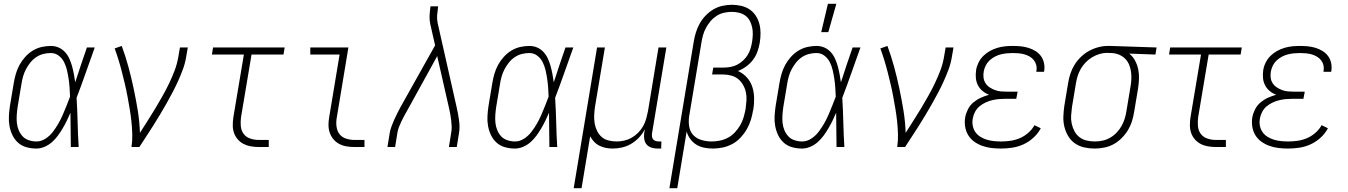

<svg xmlns="http://www.w3.org/2000/svg" viewBox="-20 -768 7040 1003"><path d="M170 8Q143 8 118 1Q93 -6 74.5 -22.5Q56 -39 45 -62Q34 -85 29.5 -110Q25 -135 26.5 -162Q28 -189 32 -215L52 -335Q56 -359 63 -383Q70 -407 82 -429Q94 -451 111.5 -470.5Q129 -490 151 -503.5Q173 -517 197.5 -522.5Q222 -528 245 -528Q268 -528 287 -519.5Q306 -511 320 -495.5Q334 -480 342.5 -461Q351 -442 356.5 -422Q362 -402 366 -380.5Q370 -359 373 -338Q388 -384 403 -429.5Q418 -475 434 -520H475Q451 -454 428 -388Q405 -322 380 -257Q384 -193 385.5 -128.5Q387 -64 391 0H350Q349 -45 349 -89.5Q349 -134 348 -179Q339 -158 329 -137.5Q319 -117 307.5 -97.5Q296 -78 282.5 -59.5Q269 -41 251.5 -25.5Q234 -10 212.5 -1Q191 8 170 8ZM171 -29Q195 -29 217.5 -43.5Q240 -58 256 -79Q272 -100 285 -122.5Q298 -145 308 -168.5Q318 -192 327.5 -215.5Q337 -239 346 -263Q345 -286 343.5 -309.5Q342 -333 338.5 -356Q335 -379 330 -401Q325 -423 315 -443Q305 -463 287 -477Q269 -491 245 -491Q226 -491 206 -486Q186 -481 168.5 -469Q151 -457 138 -440.5Q125 -424 115.5 -406Q106 -388 100.5 -368.5Q95 -349 92 -329L72 -209Q69 -189 67.5 -168Q66 -147 68 -127Q70 -107 77.5 -88.5Q85 -70 98 -56Q111 -42 130.5 -35.5Q150 -29 171 -29Z M667 0Q672 -34 671 -67.5Q670 -101 666.5 -134Q663 -167 657.5 -199.5Q652 -232 646 -264.5Q640 -297 632.5 -328.5Q625 -360 617 -391.5Q609 -423 599.5 -454Q590 -485 579 -515L616 -528Q636 -474 651 -418.5Q666 -363 678 -306.5Q690 -250 699.5 -192Q709 -134 711 -74Q731 -106 751.5 -137.5Q772 -169 791 -201Q810 -233 828.5 -265.5Q847 -298 863 -331.5Q879 -365 892 -399Q905 -433 911 -468L920 -520H961L952 -468Q947 -437 935.5 -406Q924 -375 910.5 -345Q897 -315 881.5 -285.5Q866 -256 849.5 -227Q833 -198 816 -169.5Q799 -141 781 -112.5Q763 -84 744.5 -56Q726 -28 708 0Z M1332 0Q1311 0 1290.5 -3.5Q1270 -7 1252.5 -16Q1235 -25 1222 -40Q1209 -55 1202.5 -73.5Q1196 -92 1196 -113Q1196 -134 1199 -155L1254 -483H1087L1093 -520H1467L1461 -483H1294L1239 -155Q1236 -132 1238 -109Q1240 -86 1252.5 -69Q1265 -52 1286.5 -44.5Q1308 -37 1331 -37H1384V0Z M1832 0Q1810 0 1789.5 -3.5Q1769 -7 1751.5 -16.5Q1734 -26 1721.5 -41Q1709 -56 1702.5 -75Q1696 -94 1696 -115Q1696 -136 1700 -158L1754 -483H1601V-520H1800L1739 -152Q1735 -129 1738 -106.5Q1741 -84 1753.5 -67.5Q1766 -51 1787.5 -44Q1809 -37 1831 -37H1884V0Z M2004 0 2016 -74Q2019 -91 2025.5 -108.5Q2032 -126 2039.5 -143Q2047 -160 2055.5 -176.5Q2064 -193 2073 -210L2253 -531L2228 -641Q2223 -662 2224 -684Q2225 -706 2228 -728L2229 -735H2269L2268 -728Q2265 -708 2263.5 -688Q2262 -668 2266 -649L2365 -210Q2369 -193 2372 -176.5Q2375 -160 2377.5 -143Q2380 -126 2380.5 -108.5Q2381 -91 2378 -74L2366 0H2325L2337 -74Q2340 -90 2339.5 -106.5Q2339 -123 2337 -139Q2335 -155 2332.5 -170.5Q2330 -186 2326 -202L2264 -475L2108 -192Q2100 -178 2092 -163.5Q2084 -149 2077 -134Q2070 -119 2064 -104Q2058 -89 2056 -74L2044 0Z M2670 8Q2643 8 2618 1Q2593 -6 2574.5 -22.5Q2556 -39 2545 -62Q2534 -85 2529.5 -110Q2525 -135 2526.5 -162Q2528 -189 2532 -215L2552 -335Q2556 -359 2563 -383Q2570 -407 2582 -429Q2594 -451 2611.5 -470.5Q2629 -490 2651 -503.5Q2673 -517 2697.5 -522.5Q2722 -528 2745 -528Q2768 -528 2787 -519.5Q2806 -511 2820 -495.5Q2834 -480 2842.5 -461Q2851 -442 2856.5 -422Q2862 -402 2866 -380.5Q2870 -359 2873 -338Q2888 -384 2903 -429.5Q2918 -475 2934 -520H2975Q2951 -454 2928 -388Q2905 -322 2880 -257Q2884 -193 2885.5 -128.5Q2887 -64 2891 0H2850Q2849 -45 2849 -89.5Q2849 -134 2848 -179Q2839 -158 2829 -137.5Q2819 -117 2807.5 -97.5Q2796 -78 2782.5 -59.5Q2769 -41 2751.5 -25.5Q2734 -10 2712.5 -1Q2691 8 2670 8ZM2671 -29Q2695 -29 2717.5 -43.5Q2740 -58 2756 -79Q2772 -100 2785 -122.5Q2798 -145 2808 -168.5Q2818 -192 2827.5 -215.5Q2837 -239 2846 -263Q2845 -286 2843.5 -309.5Q2842 -333 2838.5 -356Q2835 -379 2830 -401Q2825 -423 2815 -443Q2805 -463 2787 -477Q2769 -491 2745 -491Q2726 -491 2706 -486Q2686 -481 2668.5 -469Q2651 -457 2638 -440.5Q2625 -424 2615.5 -406Q2606 -388 2600.5 -368.5Q2595 -349 2592 -329L2572 -209Q2569 -189 2567.5 -168Q2566 -147 2568 -127Q2570 -107 2577.5 -88.5Q2585 -70 2598 -56Q2611 -42 2630.5 -35.5Q2650 -29 2671 -29Z M2977 215 3099 -520H3140L3088 -209Q3085 -188 3084 -166Q3083 -144 3086.5 -123.5Q3090 -103 3099 -84.5Q3108 -66 3122.5 -53Q3137 -40 3158 -34.5Q3179 -29 3201 -29Q3221 -29 3241 -33.5Q3261 -38 3279.5 -48.5Q3298 -59 3313.5 -74.5Q3329 -90 3339.5 -108.5Q3350 -127 3355.5 -147Q3361 -167 3365 -187L3420 -520H3461L3386 -71Q3385 -62 3386 -54Q3387 -46 3392 -40Q3397 -34 3405.5 -31.5Q3414 -29 3422 -29H3435L3434 8H3415Q3399 8 3384 3.5Q3369 -1 3359 -12Q3349 -23 3346 -39Q3343 -55 3345 -71L3349 -93Q3337 -70 3319 -50.5Q3301 -31 3278.5 -17.5Q3256 -4 3231 2Q3206 8 3181 8Q3162 8 3144.5 4.5Q3127 1 3111 -7Q3095 -15 3083 -28Q3071 -41 3063 -56L3018 215Z M3477 215 3604 -550Q3608 -575 3615.5 -599Q3623 -623 3635.5 -645.5Q3648 -668 3666.5 -687Q3685 -706 3707 -719Q3729 -732 3754 -737.5Q3779 -743 3803 -743Q3828 -743 3852 -737.5Q3876 -732 3895.5 -719Q3915 -706 3928 -686Q3941 -666 3947 -643Q3953 -620 3953 -595Q3953 -570 3949 -545Q3945 -522 3937 -499Q3929 -476 3914 -456Q3899 -436 3878.5 -421Q3858 -406 3835 -397Q3862 -385 3881.5 -363.5Q3901 -342 3910 -314Q3919 -286 3919.5 -255Q3920 -224 3915 -193L3914 -192Q3910 -167 3902.5 -142Q3895 -117 3881.5 -93.5Q3868 -70 3849 -49.5Q3830 -29 3806 -16Q3782 -3 3756 2.5Q3730 8 3704 8Q3681 8 3658.5 3.5Q3636 -1 3617.5 -12.5Q3599 -24 3586 -42Q3573 -60 3567 -81L3518 215ZM3698 -29Q3719 -29 3741 -33.5Q3763 -38 3783.5 -49Q3804 -60 3820 -77.5Q3836 -95 3847.5 -115Q3859 -135 3865 -156.5Q3871 -178 3875 -199Q3878 -221 3879.5 -243Q3881 -265 3876.5 -286Q3872 -307 3861.5 -325Q3851 -343 3835.5 -355.5Q3820 -368 3799 -373.5Q3778 -379 3756 -379H3700L3706 -415H3762Q3779 -415 3797.5 -418.5Q3816 -422 3832 -430.5Q3848 -439 3862.5 -452.5Q3877 -466 3886.5 -482Q3896 -498 3901 -515Q3906 -532 3909 -550Q3912 -569 3912.5 -588.5Q3913 -608 3909 -626Q3905 -644 3896.5 -660Q3888 -676 3873.5 -686.5Q3859 -697 3840.5 -701.5Q3822 -706 3803 -706Q3783 -706 3762.5 -701.5Q3742 -697 3724 -685.5Q3706 -674 3692 -657.5Q3678 -641 3668 -622.5Q3658 -604 3652.5 -584Q3647 -564 3644 -544L3580 -160Q3576 -132 3580.5 -106Q3585 -80 3602 -62Q3619 -44 3645 -36.5Q3671 -29 3698 -29Z M4170 8Q4143 8 4118 1Q4093 -6 4074.5 -22.5Q4056 -39 4045 -62Q4034 -85 4029.5 -110Q4025 -135 4026.5 -162Q4028 -189 4032 -215L4052 -335Q4056 -359 4063 -383Q4070 -407 4082 -429Q4094 -451 4111.5 -470.5Q4129 -490 4151 -503.5Q4173 -517 4197.5 -522.5Q4222 -528 4245 -528Q4268 -528 4287 -519.5Q4306 -511 4320 -495.5Q4334 -480 4342.5 -461Q4351 -442 4356.5 -422Q4362 -402 4366 -380.5Q4370 -359 4373 -338Q4388 -384 4403 -429.5Q4418 -475 4434 -520H4475Q4451 -454 4428 -388Q4405 -322 4380 -257Q4384 -193 4385.5 -128.5Q4387 -64 4391 0H4350Q4349 -45 4349 -89.5Q4349 -134 4348 -179Q4339 -158 4329 -137.5Q4319 -117 4307.5 -97.5Q4296 -78 4282.5 -59.5Q4269 -41 4251.5 -25.5Q4234 -10 4212.5 -1Q4191 8 4170 8ZM4171 -29Q4195 -29 4217.5 -43.5Q4240 -58 4256 -79Q4272 -100 4285 -122.5Q4298 -145 4308 -168.5Q4318 -192 4327.5 -215.5Q4337 -239 4346 -263Q4345 -286 4343.5 -309.5Q4342 -333 4338.5 -356Q4335 -379 4330 -401Q4325 -423 4315 -443Q4305 -463 4287 -477Q4269 -491 4245 -491Q4226 -491 4206 -486Q4186 -481 4168.5 -469Q4151 -457 4138 -440.5Q4125 -424 4115.5 -406Q4106 -388 4100.5 -368.5Q4095 -349 4092 -329L4072 -209Q4069 -189 4067.5 -168Q4066 -147 4068 -127Q4070 -107 4077.5 -88.5Q4085 -70 4098 -56Q4111 -42 4130.5 -35.5Q4150 -29 4171 -29ZM4270 -600 4305 -748H4349L4307 -600Z M4667 0Q4672 -34 4671 -67.5Q4670 -101 4666.5 -134Q4663 -167 4657.5 -199.5Q4652 -232 4646 -264.5Q4640 -297 4632.5 -328.5Q4625 -360 4617 -391.5Q4609 -423 4599.5 -454Q4590 -485 4579 -515L4616 -528Q4636 -474 4651 -418.5Q4666 -363 4678 -306.5Q4690 -250 4699.5 -192Q4709 -134 4711 -74Q4731 -106 4751.5 -137.5Q4772 -169 4791 -201Q4810 -233 4828.5 -265.5Q4847 -298 4863 -331.5Q4879 -365 4892 -399Q4905 -433 4911 -468L4920 -520H4961L4952 -468Q4947 -437 4935.5 -406Q4924 -375 4910.5 -345Q4897 -315 4881.5 -285.5Q4866 -256 4849.5 -227Q4833 -198 4816 -169.5Q4799 -141 4781 -112.5Q4763 -84 4744.5 -56Q4726 -28 4708 0Z M5209 8Q5183 8 5158.5 5Q5134 2 5111.5 -6Q5089 -14 5070 -27.5Q5051 -41 5038.5 -61Q5026 -81 5022 -105.5Q5018 -130 5022 -155Q5026 -176 5036.5 -197Q5047 -218 5065 -233Q5083 -248 5104 -257.5Q5125 -267 5147 -273Q5128 -280 5113 -292.5Q5098 -305 5089 -322Q5080 -339 5078 -359.5Q5076 -380 5079 -401Q5082 -421 5091.5 -440.5Q5101 -460 5116.5 -475.5Q5132 -491 5151 -501.5Q5170 -512 5190 -518Q5210 -524 5230.5 -526Q5251 -528 5271 -528Q5292 -528 5312.5 -526Q5333 -524 5352.5 -518Q5372 -512 5389 -501.5Q5406 -491 5417.5 -475.5Q5429 -460 5433.5 -440Q5438 -420 5435 -399L5434 -393H5394V-397Q5397 -413 5393.5 -427.5Q5390 -442 5381 -453.5Q5372 -465 5359 -472.5Q5346 -480 5332 -484Q5318 -488 5302.5 -489.5Q5287 -491 5271 -491Q5256 -491 5240 -489.5Q5224 -488 5208 -484Q5192 -480 5177 -472Q5162 -464 5149.5 -452.5Q5137 -441 5129.5 -426Q5122 -411 5119 -395Q5116 -378 5118 -362Q5120 -346 5128.5 -333Q5137 -320 5150 -311.5Q5163 -303 5177.5 -297.5Q5192 -292 5208.5 -290.5Q5225 -289 5242 -289H5296L5289 -252H5235Q5217 -252 5199.5 -250.5Q5182 -249 5164.5 -245Q5147 -241 5129.5 -233Q5112 -225 5097.5 -213Q5083 -201 5074 -184.5Q5065 -168 5062 -150Q5058 -131 5061.5 -112Q5065 -93 5075 -78.5Q5085 -64 5100.5 -54Q5116 -44 5134 -38.5Q5152 -33 5171 -31Q5190 -29 5210 -29Q5234 -29 5258.5 -32.5Q5283 -36 5307 -46Q5331 -56 5351.5 -74Q5372 -92 5384 -114L5417 -98Q5403 -71 5379 -49Q5355 -27 5326.5 -14Q5298 -1 5268 3.5Q5238 8 5209 8Z M5698 8Q5670 8 5643.5 2Q5617 -4 5595.5 -19Q5574 -34 5560.5 -56.5Q5547 -79 5540.5 -105Q5534 -131 5535 -159Q5536 -187 5540 -215L5560 -335Q5564 -360 5572 -384Q5580 -408 5594 -430.5Q5608 -453 5627.5 -471.5Q5647 -490 5670 -502.5Q5693 -515 5718 -521.5Q5743 -528 5767 -528H5781L6022 -520L6016 -483L5879 -488Q5898 -473 5909.5 -451.5Q5921 -430 5926 -406Q5931 -382 5930 -356Q5929 -330 5925 -305L5905 -185Q5901 -160 5893.5 -135.5Q5886 -111 5872.5 -88.5Q5859 -66 5839.5 -46.5Q5820 -27 5797 -14.5Q5774 -2 5748.5 3Q5723 8 5699 8ZM5700 -29Q5720 -29 5740.5 -33.5Q5761 -38 5780 -49Q5799 -60 5814 -76Q5829 -92 5839.5 -111Q5850 -130 5856 -150Q5862 -170 5865 -191L5885 -311Q5889 -331 5890 -351.5Q5891 -372 5888.5 -392Q5886 -412 5878.5 -430Q5871 -448 5857.5 -461.5Q5844 -475 5825.5 -482.5Q5807 -490 5787 -491H5775Q5772 -491 5769.5 -491.5Q5767 -492 5764 -492Q5744 -492 5724 -486Q5704 -480 5685.5 -469Q5667 -458 5651.5 -442Q5636 -426 5625.5 -407.5Q5615 -389 5609 -369Q5603 -349 5600 -329L5580 -209Q5577 -187 5575.5 -165Q5574 -143 5578.5 -122.5Q5583 -102 5592.5 -83.5Q5602 -65 5618.5 -52Q5635 -39 5656 -34Q5677 -29 5699 -29Z M6332 0Q6311 0 6290.5 -3.5Q6270 -7 6252.5 -16Q6235 -25 6222 -40Q6209 -55 6202.5 -73.5Q6196 -92 6196 -113Q6196 -134 6199 -155L6254 -483H6087L6093 -520H6467L6461 -483H6294L6239 -155Q6236 -132 6238 -109Q6240 -86 6252.5 -69Q6265 -52 6286.5 -44.5Q6308 -37 6331 -37H6384V0Z M6709 8Q6683 8 6658.5 5Q6634 2 6611.5 -6Q6589 -14 6570 -27.5Q6551 -41 6538.5 -61Q6526 -81 6522 -105.5Q6518 -130 6522 -155Q6526 -176 6536.5 -197Q6547 -218 6565 -233Q6583 -248 6604 -257.5Q6625 -267 6647 -273Q6628 -280 6613 -292.5Q6598 -305 6589 -322Q6580 -339 6578 -359.5Q6576 -380 6579 -401Q6582 -421 6591.5 -440.5Q6601 -460 6616.5 -475.5Q6632 -491 6651 -501.5Q6670 -512 6690 -518Q6710 -524 6730.5 -526Q6751 -528 6771 -528Q6792 -528 6812.5 -526Q6833 -524 6852.5 -518Q6872 -512 6889 -501.5Q6906 -491 6917.5 -475.5Q6929 -460 6933.5 -440Q6938 -420 6935 -399L6934 -393H6894V-397Q6897 -413 6893.5 -427.5Q6890 -442 6881 -453.5Q6872 -465 6859 -472.5Q6846 -480 6832 -484Q6818 -488 6802.5 -489.5Q6787 -491 6771 -491Q6756 -491 6740 -489.5Q6724 -488 6708 -484Q6692 -480 6677 -472Q6662 -464 6649.5 -452.5Q6637 -441 6629.5 -426Q6622 -411 6619 -395Q6616 -378 6618 -362Q6620 -346 6628.5 -333Q6637 -320 6650 -311.5Q6663 -303 6677.5 -297.5Q6692 -292 6708.5 -290.5Q6725 -289 6742 -289H6796L6789 -252H6735Q6717 -252 6699.5 -250.5Q6682 -249 6664.5 -245Q6647 -241 6629.5 -233Q6612 -225 6597.5 -213Q6583 -201 6574 -184.5Q6565 -168 6562 -150Q6558 -131 6561.5 -112Q6565 -93 6575 -78.5Q6585 -64 6600.5 -54Q6616 -44 6634 -38.5Q6652 -33 6671 -31Q6690 -29 6710 -29Q6734 -29 6758.5 -32.5Q6783 -36 6807 -46Q6831 -56 6851.5 -74Q6872 -92 6884 -114L6917 -98Q6903 -71 6879 -49Q6855 -27 6826.5 -14Q6798 -1 6768 3.5Q6738 8 6709 8Z"/></svg>

Font: Iosevka Curly Extralight
Style: Italic
Weight: 200
Italic angle: -9°
Monospace: yes
Designer: Belleve Invis
Foundry: Belleve Invis
Version: Version 22.1.2; ttfautohint (v1.8.4)